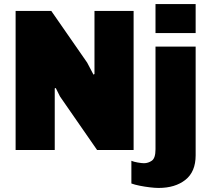

<svg xmlns="http://www.w3.org/2000/svg" viewBox="-20 -740 1035 947"><path d="M57 0V-686H233L410 -431L441 -372L446 -375V-686H639V0H459L276 -264L255 -306L250 -304V0ZM762 187Q745 187 719.5 184Q694 181 669 176Q644 171 628 165V53Q639 58 659 61.5Q679 65 690 65Q711 65 729 52.5Q747 40 747 -4V-510H945V26Q945 107 894.5 147Q844 187 762 187ZM747 -577V-720H945V-577Z"/></svg>

Font: Chivo Medium Black
Style: Regular
Weight: 900
Version: Version 2.002